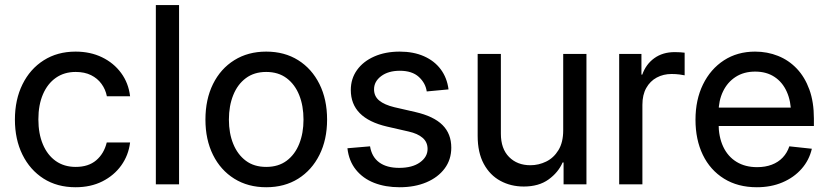

<svg xmlns="http://www.w3.org/2000/svg" viewBox="-20 -748 3361 779"><path d="M286.6 11.7Q211.9 11.7 156.7 -23.4Q101.6 -58.6 71 -120.6Q40.5 -182.6 40.5 -262.7Q40.5 -343.8 71.3 -406Q102.1 -468.3 157.5 -503.4Q212.9 -538.6 286.6 -538.6Q346.7 -538.6 394 -515.6Q441.4 -492.7 471.4 -451.9Q501.5 -411.1 507.8 -357.4H413.6Q408.2 -385.3 391.8 -407.7Q375.5 -430.2 349.4 -443.1Q323.2 -456.1 287.1 -456.1Q240.7 -456.1 206.8 -432.4Q172.9 -408.7 154.3 -365.5Q135.7 -322.3 135.7 -263.7Q135.7 -205.6 154.1 -162.1Q172.4 -118.7 206.3 -94.7Q240.2 -70.8 287.1 -70.8Q338.9 -70.8 370.4 -97.7Q401.9 -124.5 413.1 -169.9H507.8Q501.5 -118.2 472.2 -77.1Q442.9 -36.1 395.5 -12.2Q348.1 11.7 286.6 11.7Z M706.5 -727.5V0H612.3V-727.5Z M1060.1 11.7Q986.3 11.7 930.7 -22.9Q875 -57.6 844.2 -119.6Q813.5 -181.6 813.5 -262.7Q813.5 -344.7 844.2 -407Q875 -469.2 930.7 -503.9Q986.3 -538.6 1060.1 -538.6Q1134.3 -538.6 1189.7 -503.9Q1245.1 -469.2 1276.1 -407Q1307.1 -344.7 1307.1 -262.7Q1307.1 -181.6 1276.1 -119.6Q1245.1 -57.6 1189.7 -22.9Q1134.3 11.7 1060.1 11.7ZM1060.1 -70.8Q1109.4 -70.8 1143.1 -95.9Q1176.8 -121.1 1194.1 -164.6Q1211.4 -208 1211.4 -262.7Q1211.4 -318.4 1194.1 -361.8Q1176.8 -405.3 1143.1 -430.7Q1109.4 -456.1 1060.1 -456.1Q1011.2 -456.1 977.5 -430.9Q943.8 -405.8 926.3 -362.1Q908.7 -318.4 908.7 -262.7Q908.7 -207.5 926.3 -164.3Q943.8 -121.1 977.3 -95.9Q1010.7 -70.8 1060.1 -70.8Z M1799.8 -385.3 1711.4 -377Q1706.5 -411.1 1679.2 -436Q1651.9 -460.9 1602.1 -460.9Q1555.7 -460.9 1526.6 -439.2Q1497.6 -417.5 1497.6 -385.7Q1497.6 -357.4 1518.6 -340.1Q1539.6 -322.8 1580.1 -313L1665 -293.5Q1739.7 -276.4 1775.4 -240.7Q1811 -205.1 1811 -148.9Q1811 -100.6 1784.2 -64.5Q1757.3 -28.3 1710 -8.3Q1662.6 11.7 1601.6 11.7Q1543.5 11.7 1498 -6.1Q1452.6 -23.9 1424.1 -59.3Q1395.5 -94.7 1389.6 -146.5L1481.4 -154.3Q1488.3 -111.3 1518.6 -89.1Q1548.8 -66.9 1599.6 -66.9Q1652.8 -66.9 1683.8 -89.1Q1714.8 -111.3 1714.8 -143.6Q1714.8 -171.4 1694.8 -188.7Q1674.8 -206.1 1637.7 -214.4L1550.3 -234.4Q1476.6 -251.5 1439.9 -288.6Q1403.3 -325.7 1403.3 -382.8Q1403.3 -428.7 1428.5 -463.9Q1453.6 -499 1498.5 -518.8Q1543.5 -538.6 1601.6 -538.6Q1657.7 -538.6 1700.2 -519.8Q1742.7 -501 1768.3 -466.6Q1793.9 -432.1 1799.8 -385.3Z M2265.1 -219.2V-529.3H2359.4V0H2266.6V-88.9H2262.7Q2245.1 -48.3 2205.6 -19.8Q2166 8.8 2105 8.8Q2052.7 8.8 2010.3 -14.2Q1967.8 -37.1 1942.9 -83Q1918 -128.9 1918 -196.8V-529.3H2012.2V-205.6Q2012.2 -144.5 2045.4 -111.1Q2078.6 -77.6 2131.8 -77.6Q2165.5 -77.6 2196 -92.5Q2226.6 -107.4 2245.8 -138.9Q2265.1 -170.4 2265.1 -219.2Z M2492.2 0V-529.3H2582.5V-445.3H2585.9Q2600.6 -487.3 2634.8 -512Q2668.9 -536.6 2717.8 -536.6Q2728.5 -536.6 2740 -535.9Q2751.5 -535.2 2757.8 -534.2V-442.4Q2752.4 -443.8 2737.3 -445.8Q2722.2 -447.8 2704.6 -447.8Q2671.4 -447.8 2644.5 -433.3Q2617.7 -418.9 2602.1 -391.1Q2586.4 -363.3 2586.4 -322.8V0Z M3050.8 11.7Q2973.6 11.7 2917.5 -23.2Q2861.3 -58.1 2831.5 -119.9Q2801.8 -181.6 2801.8 -262.2Q2801.8 -343.3 2832.3 -405.5Q2862.8 -467.8 2917.2 -503.2Q2971.7 -538.6 3043.5 -538.6Q3093.3 -538.6 3136.7 -521.2Q3180.2 -503.9 3212.9 -469.5Q3245.6 -435.1 3263.9 -384.5Q3282.2 -334 3282.2 -267.1V-236.8H2853.5V-311.5H3231.9L3189.5 -286.6Q3189.5 -337.4 3172.1 -376Q3154.8 -414.6 3122.3 -436Q3089.8 -457.5 3043.9 -457.5Q2998 -457.5 2964.8 -436Q2931.6 -414.6 2913.6 -377.2Q2895.5 -339.8 2895.5 -292.5V-247.1Q2895.5 -192.9 2914.3 -152.8Q2933.1 -112.8 2968.3 -91.3Q3003.4 -69.8 3051.8 -69.8Q3085 -69.8 3111.3 -79.8Q3137.7 -89.8 3155.8 -108.9Q3173.8 -127.9 3182.6 -154.3L3273.9 -144.5Q3263.2 -98.1 3232.2 -63Q3201.2 -27.8 3154.8 -8.1Q3108.4 11.7 3050.8 11.7Z"/></svg>

Font: Inter Cardless Tabular
Style: Regular
Weight: 400
Designer: Rasmus Andersson
Foundry: rsms
Version: Version 4.000;git-4fc901f